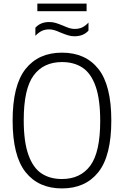

<svg xmlns="http://www.w3.org/2000/svg" viewBox="-20 -1043 692 1072"><path d="M50.5 -370Q50.5 -567 122.8 -658Q195 -749 326 -749Q457.5 -749 529.5 -658Q601.5 -567 601.5 -370Q601.5 -173 529.2 -82Q457 9 326 9Q195 9 122.8 -82Q50.5 -173 50.5 -370ZM539.5 -367.5Q539.5 -488.5 513.8 -561.2Q488 -634 440.8 -665.2Q393.5 -696.5 326 -696.5Q223 -696.5 167.8 -621.8Q112.5 -547 112.5 -372.5Q112.5 -251.5 138.5 -178.8Q164.5 -106 211.5 -74.8Q258.5 -43.5 326 -43.5Q429 -43.5 484.2 -118.2Q539.5 -193 539.5 -367.5ZM318.5 -861Q298.5 -870 284 -874.5Q269.5 -879 254.5 -879Q231 -879 213 -870.2Q195 -861.5 177.5 -843V-888Q205.5 -920 255 -920Q274.5 -920 291.5 -914.8Q308.5 -909.5 333 -899.5Q353 -890.5 367.5 -886Q382 -881.5 397 -881.5Q421 -881.5 439 -890Q457 -898.5 474 -917V-872Q445.5 -840.5 396.5 -840.5Q377 -840.5 360 -845.8Q343 -851 318.5 -861ZM188.5 -980.5V-1023H463.5V-980.5Z"/></svg>

Font: Encode Sans Semi Condensed Light
Style: Regular
Weight: 300
Width: 4
Designer: Multiple Designers
Foundry: Impallari Type
Version: Version 2.000